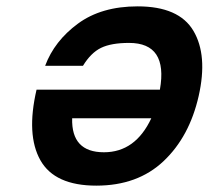

<svg xmlns="http://www.w3.org/2000/svg" viewBox="-20 -569 656 604"><path d="M307 -90Q406 -90 456 -197H207Q204 -90 307 -90ZM413 -549Q543 -549 588.5 -472Q634 -395 605 -267Q576 -139 494.5 -62Q413 15 283 15Q152 15 107 -65Q62 -145 95 -287H483Q509 -434 386 -434Q330 -434 298 -418.5Q266 -403 241 -362H122Q151 -440 225 -494.5Q299 -549 413 -549Z"/></svg>

Font: Miedinger
Style: Bold-Italic
Weight: 700
Italic angle: -13°
Version: Version 001.000